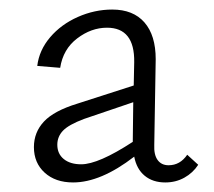

<svg xmlns="http://www.w3.org/2000/svg" viewBox="-20 -685 449 402"><path d="M395 -340Q384 -323 366 -313Q348 -303 326 -303Q300 -303 283 -317Q266 -331 261 -357Q191 -303 133 -303Q96 -303 73.5 -323.5Q51 -344 51 -377Q51 -408 72 -430.5Q93 -453 142 -468L260 -506L261 -555Q262 -627 204 -627Q171 -627 141.5 -604.5Q112 -582 106 -543L58 -547Q62 -580 85 -607Q108 -634 143 -649.5Q178 -665 215 -665Q259 -665 282.5 -638Q306 -611 306 -561L303 -382Q302 -361 310 -350Q318 -339 333 -339Q357 -339 372 -361ZM150 -341Q186 -341 258 -388V-390L259 -471L156 -436Q124 -424 112 -411.5Q100 -399 100 -382Q100 -363 113.5 -352Q127 -341 150 -341Z"/></svg>

Font: Ysabeau Semilight
Style: Regular
Weight: 300
Designer: Christian Thalmann (Catharsis Fonts)
Version: Version 0.003